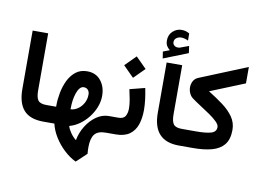

<svg xmlns="http://www.w3.org/2000/svg" viewBox="-109 -1058 2015 1491"><g transform="rotate(10 898.0 -313.0)"><path d="M67.9 -682.1H190.4V-231.9Q190.4 -176.8 207.3 -154.1Q224.1 -131.3 272.5 -131.3H284.7V0H272.5Q166.5 0 117.2 -55.4Q67.9 -110.8 67.9 -222.7Z M265.1 0V-131.3H350.1V-141.6Q350.1 -189.5 360.1 -242.2Q370.1 -294.9 392.3 -340.8Q414.6 -386.7 451.2 -415.5Q487.8 -444.3 541 -444.3Q609.9 -444.3 648.7 -396Q687.5 -347.7 687.5 -275.9Q687.5 -230.5 670.2 -186.3Q652.8 -142.1 623 -104.2Q593.3 -66.4 555.4 -39.6Q517.6 -12.7 476.1 -2Q483.4 23.4 502.7 51Q522 78.6 546.4 97.7Q557.6 37.1 590.1 -15.1Q622.6 -67.4 668.5 -99.4Q714.4 -131.3 766.6 -131.3H782.7V0H765.6Q701.7 0 676.5 33.2Q651.4 66.4 651.4 135.3Q651.4 147.5 652.1 160.4Q652.8 173.3 653.8 186.5L573.2 262.2Q523.9 238.3 479.7 197Q435.5 155.8 403.6 104.5Q371.6 53.2 359.4 0ZM536.6 -317.9Q517.6 -317.9 503.9 -301.3Q490.2 -284.7 481.2 -257.8Q472.2 -231 468 -200.2Q463.9 -169.4 463.9 -141.6V-130.9Q496.1 -133.3 522.7 -152.3Q549.3 -171.4 565.4 -201.7Q581.5 -231.9 581.5 -267.1Q581.5 -290.5 569.1 -304.2Q556.6 -317.9 536.6 -317.9Z M841.3 0H763.2V-131.3H841.3Q880.9 -131.3 895.3 -155.3Q909.7 -179.2 909.7 -216.3Q909.7 -249.5 902.3 -288.3Q895 -327.1 886.7 -364.3L1006.3 -395Q1015.6 -350.6 1021 -306.9Q1026.4 -263.2 1026.4 -223.6Q1026.4 -159.7 1009.3 -109.1Q992.2 -58.6 951.7 -29.3Q911.1 0 841.3 0ZM898.9 -625 983.4 -540.5 898.9 -456.1 814.5 -540.5Z M1143.1 -716.8Q1126.5 -730.5 1117.2 -746.3Q1107.9 -762.2 1107.9 -789.1Q1107.9 -832.5 1137.9 -860.4Q1168 -888.2 1206.5 -888.2Q1226.6 -888.2 1240.5 -883.8Q1254.4 -879.4 1269 -871.1L1269.5 -814.9Q1241.7 -829.1 1213.4 -829.1Q1193.8 -829.1 1177 -817.4Q1160.2 -805.7 1160.2 -782.7Q1160.6 -769 1173.3 -757.3Q1186 -745.6 1211.9 -749Q1212.9 -749 1215.8 -750L1285.2 -775.4L1293 -720.2L1100.1 -644L1091.8 -697.3ZM1135.7 -618.7H1258.3V-231.9Q1258.3 -176.8 1275.1 -154.1Q1292 -131.3 1340.3 -131.3H1352.5V0H1340.3Q1135.7 0 1135.7 -222.2Z M1498.5 -455.6Q1562 -416.5 1614.5 -377.4Q1667 -338.4 1698.5 -293.2Q1730 -248 1730 -190.9Q1730 -117.2 1696.3 -75.4Q1662.6 -33.7 1600.3 -16.8Q1538.1 0 1452.1 0H1333V-131.3H1451.7Q1533.2 -131.3 1572.5 -143.6Q1611.8 -155.8 1611.8 -192.9Q1611.8 -211.9 1588.1 -235.1Q1564.5 -258.3 1528.6 -283Q1492.7 -307.6 1454.6 -332Q1416.5 -356.4 1387.2 -377.9Q1367.7 -392.1 1357.7 -414.8Q1347.7 -437.5 1347.7 -461.4Q1347.7 -487.3 1360.1 -510.3Q1372.6 -533.2 1398.4 -543.5L1770.5 -695.3V-565.9Z"/></g></svg>

Font: Vazirmatn FD
Style: Bold
Weight: 700
Designer: Saber Rastikerdar
Foundry: Saber Rastikerdar
Version: Version 33.001